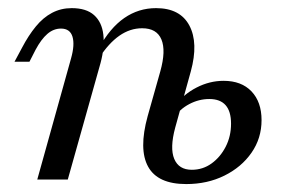

<svg xmlns="http://www.w3.org/2000/svg" viewBox="-20 -446 705 477"><path d="M442.7 11.3Q371.8 11.3 348 -31.9Q324.2 -75 346.8 -157.3L378.2 -268.5Q392.7 -320.2 381 -348Q369.4 -375.8 333.1 -375.8Q303.2 -375.8 276.6 -357.3Q250 -338.7 226.6 -302.4L225.8 -326.6Q253.2 -376.6 288.7 -401.2Q324.2 -425.8 367.7 -425.8Q427.4 -425.8 450.4 -382.7Q473.4 -339.5 454 -268.5L415.3 -129Q401.6 -78.2 412.9 -51.2Q424.2 -24.2 456.5 -24.2Q483.9 -24.2 505.6 -39.9Q527.4 -55.6 540.7 -81.5Q554 -107.3 554 -138.7Q554 -200 500 -200Q474.2 -200 450.4 -187.5Q426.6 -175 412.1 -153.2L416.1 -184.7Q436.3 -212.1 468.5 -228.6Q500.8 -245.2 535.5 -245.2Q579.8 -245.2 604.8 -219Q629.8 -192.7 629.8 -147.6Q629.8 -102.4 604.8 -66.5Q579.8 -30.6 537.5 -9.7Q495.2 11.3 442.7 11.3ZM72.6 0 156.5 -300.8Q166.1 -334.7 160.1 -354.8Q154 -375 131.5 -375Q112.9 -375 97.6 -361.7Q82.3 -348.4 68.5 -322.6L53.2 -292.7H16.1L34.7 -327.4Q50.8 -358.1 69 -380.2Q87.1 -402.4 109.3 -414.1Q131.5 -425.8 158.1 -425.8Q194.4 -425.8 213.7 -408.5Q233.1 -391.1 236.7 -360.1Q240.3 -329 229.8 -289.5L148.4 0Z"/></svg>

Font: Playfair 9pt
Style: Italic
Weight: 400
Italic angle: -15.6°
Designer: Claus Eggers Sørensen
Foundry: Claus Eggers Sørensen
Version: Version 2.001;gftools[0.9.30]